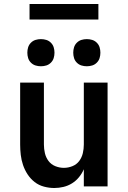

<svg xmlns="http://www.w3.org/2000/svg" viewBox="-20 -934 640 962"><path d="M252 8Q226 8 200 1Q174 -6 153.5 -22Q133 -38 118.5 -60Q104 -82 95.5 -107Q87 -132 84 -158Q81 -184 81 -210V-520H200V-210Q200 -188 205 -166.5Q210 -145 223 -127.5Q236 -110 257 -101.5Q278 -93 300 -93Q322 -93 343 -101.5Q364 -110 377 -127.5Q390 -145 395 -166.5Q400 -188 400 -210V-520H519V0H400V-86Q391 -65 376 -46.5Q361 -28 341 -15.5Q321 -3 298 2.5Q275 8 252 8ZM415 -602Q401 -602 388 -606Q375 -610 365 -620Q355 -630 351 -643Q347 -656 347 -670Q347 -684 351 -697Q355 -710 365 -720Q375 -730 388 -734Q401 -738 415 -738Q429 -738 442 -734Q455 -730 465 -720Q475 -710 479 -697Q483 -684 483 -670Q483 -656 479 -643Q475 -630 465 -620Q455 -610 442 -606Q429 -602 415 -602ZM185 -602Q171 -602 158 -606Q145 -610 135 -620Q125 -630 121 -643Q117 -656 117 -670Q117 -684 121 -697Q125 -710 135 -720Q145 -730 158 -734Q171 -738 185 -738Q199 -738 212 -734Q225 -730 235 -720Q245 -710 249 -697Q253 -684 253 -670Q253 -656 249 -643Q245 -630 235 -620Q225 -610 212 -606Q199 -602 185 -602ZM128 -836V-914H473V-836Z"/></svg>

Font: R Plex Mono
Style: Bold
Weight: 700
Monospace: yes
Designer: Belleve Invis
Foundry: Belleve Invis
Version: Version 31.8.0